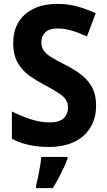

<svg xmlns="http://www.w3.org/2000/svg" viewBox="-20 -744 550 985"><path d="M473 -202Q473 -106 409 -48Q345 10 230 10Q178 10 130.5 0Q83 -10 41 -32V-172Q87 -149 137 -132.5Q187 -116 235 -116Q284 -116 306.5 -137.5Q329 -159 329 -192Q329 -230 297 -254.5Q265 -279 205 -310Q169 -329 132.5 -354.5Q96 -380 72 -420Q48 -460 48 -522Q47 -616 108 -670Q169 -724 275 -724Q327 -724 374 -711.5Q421 -699 471 -676L426 -557Q382 -577 346 -587.5Q310 -598 274 -598Q234 -598 213 -578.5Q192 -559 192 -527Q192 -502 204.5 -484.5Q217 -467 243.5 -450.5Q270 -434 314 -412Q365 -386 400.5 -357.5Q436 -329 454.5 -292Q473 -255 473 -202ZM326 71Q313 106 293.5 145Q274 184 251 221H165V208Q170 189 175.5 162.5Q181 136 185.5 109Q190 82 192 61H326Z"/></svg>

Font: Noto Sans SemiCondensed
Style: Bold
Weight: 700
Width: 4
Designer: Monotype Design Team
Foundry: Monotype Imaging Inc.
Version: Version 2.013; ttfautohint (v1.8.4.7-5d5b)